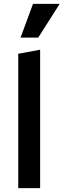

<svg xmlns="http://www.w3.org/2000/svg" viewBox="-20 -980 331 1000"><path d="M75 0V-700L189 -721V0ZM87 -784 152 -960H291L179 -784Z"/></svg>

Font: Ysabeau Office
Style: Bold
Weight: 700
Designer: Christian Thalmann (Catharsis Fonts)
Version: Version 2.001;gftools[0.9.30]; featfreeze: tnum,lnum,ss02